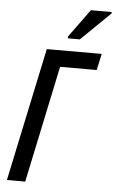

<svg xmlns="http://www.w3.org/2000/svg" viewBox="-62 -982 617 1024"><g transform="rotate(5 247.0 -470.5)"><path d="M15 0 166 -714H460L441 -626H245L113 0ZM273 -791 382 -941H494L493 -933L337 -781H273Z"/></g></svg>

Font: Noto Sans Condensed Medium
Style: Italic
Weight: 500
Width: 3
Italic angle: -12°
Designer: Monotype Design Team
Foundry: Monotype Imaging Inc.
Version: Version 2.013; ttfautohint (v1.8.4.7-5d5b)